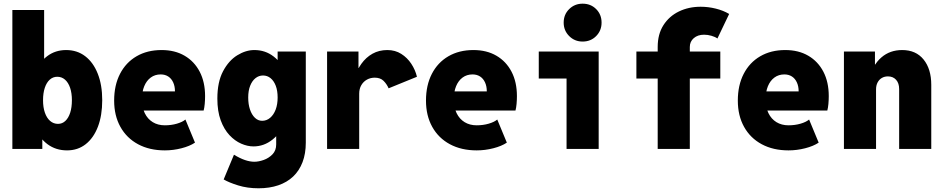

<svg xmlns="http://www.w3.org/2000/svg" viewBox="-20 -806 5102 1039"><path d="M46.9 0V-752H218.8V-488.3H230.5L209 -398.4V-110.4L229.5 -55.7H209V0ZM342.8 7.8Q282.2 7.8 237.1 -25.6Q191.9 -59.1 167.2 -120.1Q142.6 -181.2 142.6 -263.7Q142.6 -346.2 166.7 -407.2Q190.9 -468.3 234.9 -501.7Q278.8 -535.2 337.9 -535.2Q397.5 -535.2 441.2 -501.7Q484.9 -468.3 509 -407.2Q533.2 -346.2 533.2 -263.7Q533.2 -181.2 509.8 -120.1Q486.3 -59.1 443.6 -25.6Q400.9 7.8 342.8 7.8ZM293.9 -135.7Q316.9 -135.7 333.7 -151.6Q350.6 -167.5 359.9 -196.3Q369.1 -225.1 369.1 -263.7Q369.1 -302.2 359.4 -330.8Q349.6 -359.4 331.8 -375Q314 -390.6 290 -390.6Q266.6 -390.6 249.3 -375Q231.9 -359.4 222.4 -330.8Q212.9 -302.2 212.9 -263.7Q212.9 -225.1 222.9 -196.3Q232.9 -167.5 251.2 -151.6Q269.5 -135.7 293.9 -135.7Z M872.1 7.8Q789.1 7.8 727.3 -25.4Q665.5 -58.6 631.6 -119.4Q597.7 -180.2 597.7 -261.7Q597.7 -344.7 629.4 -406.2Q661.1 -467.8 719 -501.5Q776.9 -535.2 854.5 -535.2Q926.3 -535.2 979 -504.4Q1031.7 -473.6 1060.8 -417.7Q1089.8 -361.8 1089.8 -286.1Q1089.8 -265.1 1087.9 -243.7Q1085.9 -222.2 1082 -208H736.3V-311.5H926.8Q926.8 -339.4 917.2 -360.1Q907.7 -380.9 890.4 -392.1Q873 -403.3 849.6 -403.3Q818.8 -403.3 795.9 -386.5Q772.9 -369.6 760.5 -339.4Q748 -309.1 748 -267.6Q748 -225.1 763.4 -193.6Q778.8 -162.1 806.6 -145Q834.5 -127.9 872.1 -127.9Q906.7 -127.9 937 -136.7Q967.3 -145.5 983.4 -159.2L1035.2 -34.2Q1006.8 -15.1 962.2 -3.7Q917.5 7.8 872.1 7.8Z M1378.9 212.9Q1318.8 212.9 1268.6 197.3Q1218.3 181.6 1190.4 165L1246.1 31.2Q1278.3 50.8 1305.7 60.1Q1333 69.3 1356.4 69.3Q1379.4 69.3 1407 59.6Q1434.6 49.8 1454.6 29.1Q1474.6 8.3 1474.6 -24.4V-72.3H1460L1484.4 -122.1V-419.9L1442.4 -479.5H1482.4V-527.3H1634.8V-34.2Q1634.8 25.4 1617.2 71.5Q1599.6 117.7 1566.4 149.2Q1533.2 180.7 1485.8 196.8Q1438.5 212.9 1378.9 212.9ZM1351.6 -13.7Q1319.3 -13.7 1285.2 -28.6Q1251 -43.5 1221.7 -74.7Q1192.4 -106 1174.3 -155Q1156.2 -204.1 1156.2 -272.5Q1156.2 -362.3 1187 -420.4Q1217.8 -478.5 1263.9 -506.8Q1310.1 -535.2 1356.4 -535.2Q1415.5 -535.2 1460.4 -500.5Q1505.4 -465.8 1530.5 -408.2Q1555.7 -350.6 1555.7 -282.2Q1555.7 -210.9 1528.6 -149.7Q1501.5 -88.4 1455.1 -51Q1408.7 -13.7 1351.6 -13.7ZM1398.4 -152.3Q1422.9 -152.3 1441.9 -168.5Q1460.9 -184.6 1471.7 -212.9Q1482.4 -241.2 1482.4 -278.3Q1482.4 -315.4 1472.2 -342Q1461.9 -368.7 1444.1 -383.1Q1426.3 -397.5 1403.3 -397.5Q1380.9 -397.5 1362.8 -383.3Q1344.7 -369.1 1334 -342.5Q1323.2 -315.9 1323.2 -278.3Q1323.2 -241.7 1332.8 -213.4Q1342.3 -185.1 1359.4 -168.7Q1376.5 -152.3 1398.4 -152.3Z M1750 0V-527.3H1919.9V-438.5H1939.5L1896.5 -378.9Q1910.2 -425.3 1935.3 -460.4Q1960.4 -495.6 1995.8 -515.4Q2031.2 -535.2 2076.2 -535.2Q2118.7 -535.2 2151.4 -514.4Q2184.1 -493.7 2205.8 -460.7Q2227.5 -427.7 2236.3 -390.6L2083 -328.1Q2072.8 -351.6 2055.4 -368.7Q2038.1 -385.7 2007.8 -385.7Q1984.9 -385.7 1965.8 -375.2Q1946.8 -364.7 1935.3 -345.2Q1923.8 -325.7 1923.8 -298.8V0Z M2559.6 7.8Q2476.6 7.8 2414.8 -25.4Q2353 -58.6 2319.1 -119.4Q2285.2 -180.2 2285.2 -261.7Q2285.2 -344.7 2316.9 -406.2Q2348.6 -467.8 2406.5 -501.5Q2464.4 -535.2 2542 -535.2Q2613.8 -535.2 2666.5 -504.4Q2719.2 -473.6 2748.3 -417.7Q2777.3 -361.8 2777.3 -286.1Q2777.3 -265.1 2775.4 -243.7Q2773.4 -222.2 2769.5 -208H2423.8V-311.5H2614.3Q2614.3 -339.4 2604.7 -360.1Q2595.2 -380.9 2577.9 -392.1Q2560.5 -403.3 2537.1 -403.3Q2506.3 -403.3 2483.4 -386.5Q2460.4 -369.6 2448 -339.4Q2435.5 -309.1 2435.5 -267.6Q2435.5 -225.1 2450.9 -193.6Q2466.3 -162.1 2494.1 -145Q2522 -127.9 2559.6 -127.9Q2594.2 -127.9 2624.5 -136.7Q2654.8 -145.5 2670.9 -159.2L2722.7 -34.2Q2694.3 -15.1 2649.7 -3.7Q2605 7.8 2559.6 7.8Z M3045.9 0V-527.3H3219.7V0ZM2895.5 -380.9V-527.3H3219.7V-380.9ZM3132.8 -581.1Q3089.8 -581.1 3060.1 -610.8Q3030.3 -640.6 3030.3 -683.6Q3030.3 -727.5 3060.1 -756.8Q3089.8 -786.1 3132.8 -786.1Q3176.8 -786.1 3206.1 -756.8Q3235.4 -727.5 3235.4 -683.6Q3235.4 -640.6 3206.1 -610.8Q3176.8 -581.1 3132.8 -581.1Z M3539.1 0V-551.8Q3539.1 -621.1 3570.1 -669.7Q3601.1 -718.3 3653.8 -743.9Q3706.5 -769.5 3771.5 -769.5Q3812.5 -769.5 3853 -759.5Q3893.6 -749.5 3925.8 -730.5L3862.3 -597.7Q3850.6 -606.4 3830.3 -612.3Q3810.1 -618.2 3790 -618.2Q3755.9 -618.2 3734.4 -599.6Q3712.9 -581.1 3712.9 -551.8V0ZM3423.8 -380.9V-527.3H3877.9V-380.9Z M4247.1 7.8Q4164.1 7.8 4102.3 -25.4Q4040.5 -58.6 4006.6 -119.4Q3972.7 -180.2 3972.7 -261.7Q3972.7 -344.7 4004.4 -406.2Q4036.1 -467.8 4094 -501.5Q4151.9 -535.2 4229.5 -535.2Q4301.3 -535.2 4354 -504.4Q4406.7 -473.6 4435.8 -417.7Q4464.8 -361.8 4464.8 -286.1Q4464.8 -265.1 4462.9 -243.7Q4460.9 -222.2 4457 -208H4111.3V-311.5H4301.8Q4301.8 -339.4 4292.2 -360.1Q4282.7 -380.9 4265.4 -392.1Q4248 -403.3 4224.6 -403.3Q4193.8 -403.3 4170.9 -386.5Q4147.9 -369.6 4135.5 -339.4Q4123 -309.1 4123 -267.6Q4123 -225.1 4138.4 -193.6Q4153.8 -162.1 4181.6 -145Q4209.5 -127.9 4247.1 -127.9Q4281.7 -127.9 4312 -136.7Q4342.3 -145.5 4358.4 -159.2L4410.2 -34.2Q4381.8 -15.1 4337.2 -3.7Q4292.5 7.8 4247.1 7.8Z M4546.9 0V-527.3H4714.8V-457H4737.3L4694.3 -397.5Q4704.1 -456.1 4750 -495.6Q4795.9 -535.2 4862.3 -535.2Q4936.5 -535.2 4978 -483.9Q5019.5 -432.6 5019.5 -346.7V0H4845.7V-324.2Q4845.7 -356 4829.1 -374.3Q4812.5 -392.6 4785.2 -392.6Q4766.1 -392.6 4751.7 -384Q4737.3 -375.5 4729 -359.6Q4720.7 -343.8 4720.7 -322.3V0Z"/></svg>

Font: Reddit Mono Black
Style: Regular
Weight: 900
Monospace: yes
Designer: Stephen Hutchings
Foundry: Reddit
Version: Version 1.014